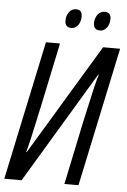

<svg xmlns="http://www.w3.org/2000/svg" viewBox="-60 -939 651 982"><g transform="rotate(5 266.0 -448.0)"><path d="M0 0 151.4 -713.9H223.6L155.8 -391.6Q147 -351.1 137.9 -309.1Q128.9 -267.1 119.6 -225.8Q110.4 -184.6 99.6 -145.5H102.5L444.8 -713.9H532.2L380.9 0H308.6L374.5 -314.9Q384.8 -359.9 395 -407.5Q405.3 -455.1 415.5 -498.3Q425.8 -541.5 435.1 -572.3H432.1L88.9 0ZM420.9 -797.9Q404.8 -797.9 396.2 -806.6Q387.7 -815.4 387.7 -833Q387.7 -857.4 401.1 -876.5Q414.6 -895.5 438 -895.5Q453.1 -895.5 461.4 -887.2Q469.7 -878.9 469.7 -862.3Q469.7 -835 456.1 -816.4Q442.4 -797.9 420.9 -797.9ZM273.9 -797.9Q258.3 -797.9 249.8 -806.6Q241.2 -815.4 241.2 -833Q241.2 -857.4 254.4 -876.5Q267.6 -895.5 291.5 -895.5Q301.3 -895.5 307.9 -891.8Q314.5 -888.2 318.1 -880.9Q321.8 -873.5 321.8 -862.3Q321.8 -835 308.6 -816.4Q295.4 -797.9 273.9 -797.9Z"/></g></svg>

Font: Open Sans Condensed
Style: Italic
Weight: 400
Width: 3
Italic angle: -12°
Designer: Monotype Design Team
Foundry: Monotype Imaging Inc.
Version: Version 3.000